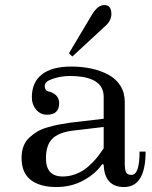

<svg xmlns="http://www.w3.org/2000/svg" viewBox="-20 -733 606 765"><path d="M396 -712.9Q423.8 -712.9 423.8 -676.8Q423.8 -649.4 396 -626L268.1 -507.8L254.9 -521L347.2 -675.8Q369.6 -712.9 396 -712.9ZM163.1 -102.1Q163.1 -29.8 230 -29.8Q253.9 -29.8 276.4 -37.6Q298.8 -45.4 314.9 -56.4Q331.1 -67.4 347.4 -84.2Q363.8 -101.1 373 -113.5Q382.3 -126 393.1 -142.1V-227.1L265.1 -211.9Q211.4 -204.1 187.3 -179Q163.1 -153.8 163.1 -102.1ZM167 -275.9Q141.1 -275.9 124 -296.1Q106.9 -316.4 106.9 -345.2Q106.9 -405.3 147 -436.5Q187 -467.8 264.2 -467.8Q307.1 -467.8 344.2 -459.7Q381.3 -451.7 411.6 -435.5Q441.9 -419.4 459.5 -391.6Q477.1 -363.8 477.1 -327.1V-83Q477.1 -57.6 482.2 -46.9Q487.3 -36.1 503.9 -36.1Q536.1 -36.1 536.1 -128.9H560.1Q560.1 12.2 474.1 12.2Q396.5 12.2 393.1 -77.1L387.2 -79.1Q362.8 -42.5 314.2 -15.1Q265.6 12.2 204.1 12.2Q139.6 12.2 102.8 -15.9Q65.9 -43.9 65.9 -104Q65.9 -129.4 73.5 -149.7Q81.1 -169.9 95.9 -183.8Q110.8 -197.8 127.4 -208Q144 -218.3 168.2 -225.3Q192.4 -232.4 212.2 -236.3Q231.9 -240.2 258.8 -244.1L393.1 -259.8V-347.2Q393.1 -430.2 257.8 -430.2Q224.1 -430.2 191.2 -419.4Q158.2 -408.7 158.2 -391.1Q158.2 -371.1 175.8 -368.2Q215.8 -356.4 215.8 -321.8Q215.8 -275.9 167 -275.9Z"/></svg>

Font: New Heterodox Mono
Style: Book
Weight: 400
Designer: Hao Chi Kiang <hello@hckiang.com>, Alexey Kryukov <alexios@thessalonica.org.ru>
Version: Version 0.0.3